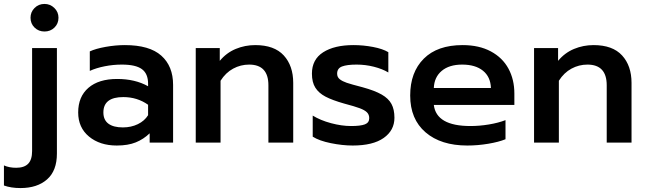

<svg xmlns="http://www.w3.org/2000/svg" viewBox="-100 -724 3282 975"><path d="M55 -634Q55 -663 75.5 -683.5Q96 -704 126 -704Q155 -704 176 -683.5Q197 -663 197 -634Q197 -604 176.5 -584Q156 -564 126 -564Q96 -564 75.5 -584Q55 -604 55 -634ZM-80 218V116Q-53 128 -18 128Q23 128 43 107.5Q63 87 63 43V-480H189V56Q189 143 139 187Q89 231 4 231Q-44 231 -80 218Z M297 -153Q297 -233 349 -278Q401 -323 495 -323Q586 -323 652 -286V-299Q652 -350 620.5 -373Q589 -396 519 -396Q475 -396 432 -387.5Q389 -379 356 -364V-463Q386 -477 436.5 -486Q487 -495 534 -495Q659 -495 719 -441.5Q779 -388 779 -293V0H660V-47Q629 -17 589.5 -1Q550 15 493 15Q407 15 352 -30.5Q297 -76 297 -153ZM652 -139V-192Q597 -231 526 -231Q425 -231 425 -153Q425 -115 450.5 -96Q476 -77 524 -77Q566 -77 600 -93.5Q634 -110 652 -139Z M894 -480H1016V-415Q1050 -456 1097 -475.5Q1144 -495 1196 -495Q1293 -495 1341 -442.5Q1389 -390 1389 -303V0H1263V-291Q1263 -396 1165 -396Q1122 -396 1084 -375.5Q1046 -355 1020 -314V0H894Z M1488 -30V-137Q1527 -113 1581 -98.5Q1635 -84 1683 -84Q1731 -84 1753 -92.5Q1775 -101 1775 -124Q1775 -142 1763.5 -153.5Q1752 -165 1726.5 -174.5Q1701 -184 1648 -198Q1588 -215 1553.5 -233Q1519 -251 1501.5 -278.5Q1484 -306 1484 -350Q1484 -422 1541 -458.5Q1598 -495 1695 -495Q1745 -495 1794.5 -485.5Q1844 -476 1872 -459V-356Q1842 -374 1799 -385Q1756 -396 1711 -396Q1662 -396 1637 -386.5Q1612 -377 1612 -350Q1612 -332 1625.5 -321.5Q1639 -311 1661 -303.5Q1683 -296 1741 -281Q1803 -264 1838 -244Q1873 -224 1888 -196Q1903 -168 1903 -126Q1903 -62 1848.5 -23.5Q1794 15 1691 15Q1639 15 1580 3Q1521 -9 1488 -30Z M1983 -239Q1983 -357 2052 -426Q2121 -495 2249 -495Q2333 -495 2392.5 -463Q2452 -431 2482 -375.5Q2512 -320 2512 -249V-191H2103Q2116 -84 2289 -84Q2335 -84 2383 -92Q2431 -100 2467 -114V-17Q2433 -3 2379.5 6Q2326 15 2273 15Q2139 15 2061 -52Q1983 -119 1983 -239ZM2393 -277Q2391 -334 2352.5 -365Q2314 -396 2247 -396Q2181 -396 2143 -364Q2105 -332 2103 -277Z M2612 -480H2734V-415Q2768 -456 2815 -475.5Q2862 -495 2914 -495Q3011 -495 3059 -442.5Q3107 -390 3107 -303V0H2981V-291Q2981 -396 2883 -396Q2840 -396 2802 -375.5Q2764 -355 2738 -314V0H2612Z"/></svg>

Font: Prompt Medium
Style: Regular
Weight: 500
Designer: Katatrad Team
Foundry: CadsonDemak
Version: Version 1.000